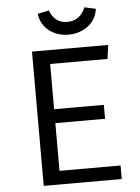

<svg xmlns="http://www.w3.org/2000/svg" viewBox="-60 -960 736 1006"><g transform="rotate(-5 307.5 -456.5)"><path d="M519.5 -633.3H217.9V-395.4H479.5V-322.1H217.9V-71.3H539V0H128.7V-706.2H529.7ZM175.9 -900.5 235.4 -913.3Q246.7 -881 269.5 -863.1Q292.3 -845.1 327.2 -845.1Q362.1 -845.1 386.4 -863.6Q410.8 -882.1 422.1 -913.3L481.5 -900.5Q477.4 -864.1 455.9 -836.2Q434.4 -808.2 400.5 -793.1Q366.7 -777.9 327.2 -777.9Q288.2 -777.9 255.1 -793.1Q222.1 -808.2 201 -836.2Q180 -864.1 175.9 -900.5Z"/></g></svg>

Font: Fira Code Fixed
Style: Regular
Weight: 400
Monospace: yes
Designer: Carrois Corporate, Edenspiekermann AG, Nikita Prokopov
Foundry: Carrois Corporate, Edenspiekermann AG, Nikita Prokopov
Version: Version 5.002